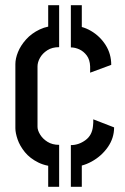

<svg xmlns="http://www.w3.org/2000/svg" viewBox="-20 -640 478 737"><path d="M326 -361V-385Q325 -411 313 -427Q301 -443 284.5 -450.5Q268 -458 252 -458V-542Q294 -542 329 -521.5Q364 -501 385.5 -467Q407 -433 407 -391ZM207 0Q160 0 127.5 -16Q95 -32 75.5 -56Q56 -80 47.5 -105Q39 -130 39 -148V-394Q39 -415 49 -440Q59 -465 80 -488.5Q101 -512 132.5 -527Q164 -542 207 -542V-459Q180 -459 161.5 -447Q143 -435 133.5 -418Q124 -401 124 -385V-153Q124 -140 134 -123.5Q144 -107 162.5 -95.5Q181 -84 207 -84ZM252 1V-83Q282 -83 308 -102Q334 -121 337 -157Q338 -163 338 -169.5Q338 -176 338 -182L418 -151Q418 -110 394 -75.5Q370 -41 332 -20Q294 1 252 1ZM165 -515V-620H207V-515ZM165 77V-28H207V77ZM252 -515V-620H294V-515ZM252 77V-28H294V77Z"/></svg>

Font: Stick No Bills ExtraLight Medium
Style: Regular
Weight: 500
Version: Version 2.000